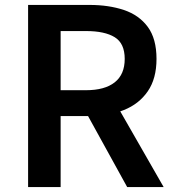

<svg xmlns="http://www.w3.org/2000/svg" viewBox="-20 -759 709 779"><path d="M94 0V-739H343Q421 -739 482.5 -718.5Q544 -698 579.5 -650Q615 -602 615 -520Q615 -440 579.5 -388.5Q544 -337 482.5 -312.5Q421 -288 343 -288H226V0ZM226 -393H329Q405 -393 445.5 -425Q486 -457 486 -520Q486 -583 445.5 -608Q405 -633 329 -633H226ZM496 0 318 -323 413 -403 644 0Z"/></svg>

Font: Noto Sans SC Thin SemiBold
Style: Regular
Weight: 600
Version: Version 2.004-H2;hotconv 1.0.118;makeotfexe 2.5.65603